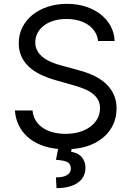

<svg xmlns="http://www.w3.org/2000/svg" viewBox="-20 -757 678 990"><path d="M485.8 -545.5Q482.6 -572.4 469.1 -593.6Q455.6 -614.7 433.9 -629.3Q412.3 -643.8 383.9 -651.5Q355.5 -659.1 322.4 -659.1Q286.2 -659.1 256.6 -650Q226.9 -641 206 -624.8Q185 -608.7 173.5 -586.6Q161.9 -564.6 161.9 -538.4Q161.9 -518.8 168.7 -503.2Q175.4 -487.6 186.4 -475.5Q197.4 -463.4 212 -454Q226.6 -444.6 242.2 -437.9Q257.8 -431.1 273.4 -426.1Q289.1 -421.2 302.6 -417.6L376.4 -397.7Q395.2 -392.8 417.8 -385.5Q440.3 -378.2 463.1 -367.4Q485.8 -356.5 506.9 -341.3Q528.1 -326 544.6 -305.4Q561.1 -284.8 571 -258.2Q581 -231.5 581 -197.4Q581 -155.9 565.7 -119.7Q550.4 -83.5 520.8 -55.6Q491.1 -27.7 448 -9.9Q404.8 7.8 349.4 11.7L346.6 25.6Q360.4 27.7 373.8 33.2Q387.1 38.7 397.4 48.8Q407.7 58.9 414.1 73.9Q420.5 88.8 420.5 109.4Q420.5 132.5 410.9 151.5Q401.3 170.5 382.6 184.1Q364 197.8 336.1 205.4Q308.2 213.1 271.3 213.1L268.5 157.7Q285.2 157.7 299.2 155.2Q313.2 152.7 323.3 147.2Q333.5 141.7 339.3 133.2Q345.2 124.6 345.2 112.2Q345.2 100.1 340.7 92Q336.3 83.8 327.1 78.8Q317.8 73.9 303.3 71.2Q288.7 68.5 268.5 66.8L279.8 11Q229.8 6.4 189.8 -9.8Q149.9 -25.9 121.3 -51.8Q92.7 -77.8 76.2 -112.2Q59.7 -146.7 56.8 -187.5H147.7Q150.6 -156.6 165.3 -133.9Q180 -111.2 203.1 -96.2Q226.2 -81.3 256 -74Q285.9 -66.8 318.2 -66.8Q356.2 -66.8 388.5 -76.2Q420.8 -85.6 444.8 -103Q468.8 -120.4 482.2 -144.7Q495.7 -169 495.7 -198.9Q495.7 -226.2 483.8 -245.4Q471.9 -264.6 452.1 -278.4Q432.2 -292.3 405.9 -302Q379.6 -311.8 350.9 -319.6L261.4 -345.2Q218.8 -357.6 184.7 -374.8Q150.6 -392 126.6 -415.1Q102.6 -438.2 89.7 -467.9Q76.7 -497.5 76.7 -534.1Q76.7 -579.9 96.1 -617.4Q115.4 -654.8 149 -681.5Q182.5 -708.1 227.8 -722.7Q273.1 -737.2 325.3 -737.2Q378.2 -737.2 422.6 -722.7Q467 -708.1 499.5 -682.5Q532 -657 550.8 -621.8Q569.6 -586.6 571 -545.5Z"/></svg>

Font: Fast_Sans-Dotted
Style: Regular
Weight: 400
Version: Version 3.018